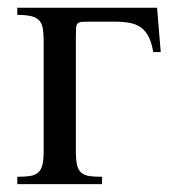

<svg xmlns="http://www.w3.org/2000/svg" viewBox="-20 -467 452 487"><path d="M368.7 -335Q364.7 -358.9 356.9 -374Q349.1 -389.2 336.9 -397.7Q324.7 -406.2 307.9 -409.2Q291 -412.1 269 -412.1H210.9Q196.3 -412.1 188.5 -411.6Q180.7 -411.1 177 -407.5Q173.3 -403.8 172.9 -396Q172.4 -388.2 172.4 -373.5V-84.5Q172.4 -62 175.3 -49.1Q178.2 -36.1 185.8 -29.3Q193.4 -22.5 206.3 -20.5Q219.2 -18.6 238.8 -18.6V0H23.9V-18.6Q43 -18.6 55.9 -20.5Q68.8 -22.5 76.7 -29.3Q84.5 -36.1 87.6 -49.1Q90.8 -62 90.8 -84.5V-360.8Q90.8 -381.3 88.6 -394.5Q86.4 -407.7 79.3 -415.3Q72.3 -422.9 59.1 -426Q45.9 -429.2 23.9 -429.2V-447.3H378.4L387.7 -335Z"/></svg>

Font: Doulos SIL CyrE
Style: Regular
Weight: 400
Designer: Walt Agee, Victor Gaultney, Peter Martin, Debbi Hosken, Becca Hirsbrunner
Foundry: SIL International
Version: Version 5.000